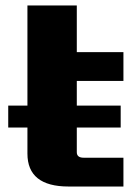

<svg xmlns="http://www.w3.org/2000/svg" viewBox="-20 -680 510 700"><path d="M10 -215V-295H80V-660H260V-490H430V-385H260V-295H420V-215H260V-125Q260 -105 285 -105H430V0H230Q80 0 80 -120V-215Z"/></svg>

Font: Xolonium
Style: Bold
Weight: 700
Designer: Severin Meyer
Version: Version 4.2